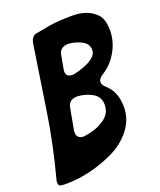

<svg xmlns="http://www.w3.org/2000/svg" viewBox="-191 -841 776 933"><g transform="rotate(-20 196.5 -375.0)"><path d="M-34 3Q-51 3 -51 -17Q-51 -23 -50 -27Q-4 -200 20 -359Q28 -415 45.5 -526Q63 -637 71 -693Q78 -730 106 -733Q125 -737 176 -746H175Q227 -754 296 -754Q378 -754 422 -705Q444 -678 444 -625Q444 -568 414.5 -516Q385 -464 337 -435Q314 -420 314 -404Q314 -389 330 -374L337 -368H336Q380 -328 380 -251Q380 -188 340.5 -137Q301 -86 240.5 -56.5Q180 -27 115.5 -11.5Q51 4 -7 4H-21Q-29 4 -34 3ZM180 -593 167 -523 168 -525Q166 -521 166 -512Q166 -483 199 -483Q208 -483 214 -485Q330 -514 330 -564Q330 -596 300.5 -612Q271 -628 233 -632Q186 -632 180 -593ZM133 -337 112 -223Q112 -211 113.5 -204Q115 -197 123 -190Q131 -183 147 -183Q154 -183 160 -185L178 -188Q227 -198 261.5 -224.5Q296 -251 296 -294Q296 -334 262.5 -354Q229 -374 185 -377Q140 -377 133 -337Z"/></g></svg>

Font: Bangerz Fix
Style: Regular
Weight: 400
Designer: vernon adams
Foundry: Vernon Adams
Version: Version 2.10;December 28, 2023;FontCreator 13.0.0.2683 64-bi